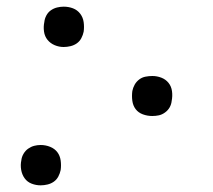

<svg xmlns="http://www.w3.org/2000/svg" viewBox="-20 -548 640 576"><path d="M171 -407Q157 -407 144 -412.5Q131 -418 122.5 -428.5Q114 -439 112 -453.5Q110 -468 113 -482Q114 -492 119 -501.5Q124 -511 132.5 -517Q141 -523 151 -525.5Q161 -528 171 -528Q186 -528 199 -523Q212 -518 220.5 -507Q229 -496 231 -481.5Q233 -467 231 -453Q229 -443 224 -433.5Q219 -424 210.5 -418Q202 -412 191.5 -409.5Q181 -407 171 -407ZM437 -200Q422 -200 408.5 -205Q395 -210 387 -220.5Q379 -231 377 -245.5Q375 -260 377 -275Q379 -285 384 -294Q389 -303 397.5 -309.5Q406 -316 416.5 -318Q427 -320 437 -320Q451 -320 464 -315Q477 -310 485.5 -299.5Q494 -289 496 -274.5Q498 -260 495 -245Q494 -235 489 -226Q484 -217 475 -210.5Q466 -204 456.5 -202Q447 -200 437 -200ZM102 8Q88 8 75 3Q62 -2 54 -13Q46 -24 43.5 -38.5Q41 -53 44 -67Q45 -77 50.5 -86.5Q56 -96 64.5 -102Q73 -108 82.5 -110.5Q92 -113 102 -113Q117 -113 130.5 -107.5Q144 -102 152 -91.5Q160 -81 162 -66.5Q164 -52 162 -38Q160 -28 155 -18.5Q150 -9 141.5 -3Q133 3 122.5 5.5Q112 8 102 8Z"/></svg>

Font: Iosevka HT Light Extended
Style: Italic
Weight: 300
Width: 7
Italic angle: -9°
Monospace: yes
Designer: Belleve Invis
Foundry: Belleve Invis
Version: Version 32.3.0; ttfautohint (v1.8.4)